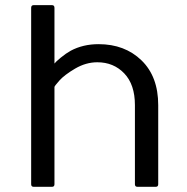

<svg xmlns="http://www.w3.org/2000/svg" viewBox="-20 -720 720 740"><path d="M100.1 -9.8C100.1 -3.3 103.4 0 109.9 0H180.2C186.7 0 189.9 -3.3 189.9 -9.8V-384.8C189.9 -387 196.3 -395.3 209 -409.7C221.7 -424 241.9 -439.3 269.5 -455.6C297.2 -471.8 325.7 -480 355 -480C397 -480 431.6 -465.7 459 -437C486.3 -408.4 500 -367.7 500 -314.9V-9.8C500 -3.3 503.3 0 509.8 0H580.1C586.6 0 589.8 -3.3 589.8 -9.8V-314.9C589.8 -388.2 568.4 -445.6 525.4 -487.3C482.4 -529 427.2 -549.8 359.9 -549.8C319.8 -549.8 284 -541.3 252.4 -524.4C240.1 -517.6 227.2 -508.6 213.9 -497.6C200.5 -486.5 192.5 -479 189.9 -475.1V-689.9C189.9 -696.8 186.7 -700.2 180.2 -700.2H109.9C103.4 -700.2 100.1 -696.8 100.1 -689.9Z"/></svg>

Font: Numans
Style: Regular
Weight: 400
Designer: Jovanny Lemonad
Foundry: Jovanny Lemonad
Version: Version 001.001